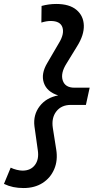

<svg xmlns="http://www.w3.org/2000/svg" viewBox="-66 -729 500 970"><path d="M218 -709Q285 -709 320.5 -679Q356 -649 357.5 -600.5Q359 -552 324 -496L270 -408Q239 -359 251 -322.5Q263 -286 310 -286H387L368 -199H292Q244 -199 218.5 -166Q193 -133 201 -82L218 26Q227 81 208 125.5Q189 170 149 195.5Q109 221 53 221Q25 221 1 216Q-23 211 -46 200L-12 118Q2 125 19 129Q36 133 48 133Q89 133 110.5 104.5Q132 76 125 30L108 -91Q101 -149 134.5 -192.5Q168 -236 228 -247Q171 -265 155.5 -310.5Q140 -356 173 -411L232 -512Q260 -558 249.5 -590.5Q239 -623 190 -623Q179 -623 167.5 -621Q156 -619 143 -615L144 -699Q181 -709 218 -709Z"/></svg>

Font: Red Hat Text Medium
Style: Italic
Weight: 500
Italic angle: -12°
Designer: Pentagram, MCKL
Foundry: Pentagram, MCKL
Version: Version 1.023; ttfautohint (v1.8.3)